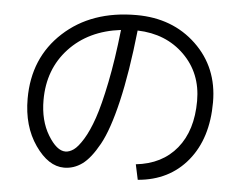

<svg xmlns="http://www.w3.org/2000/svg" viewBox="-52 -791 1105 878"><g transform="rotate(5 500.0 -352.0)"><path d="M596 -47Q716 -60 783 -142Q850 -224 850 -360Q850 -487 766 -570Q682 -653 551 -657Q530 -463 498.5 -329Q467 -195 429 -126.5Q391 -58 353 -30.5Q315 -3 270 -3Q198 -3 137.5 -90Q77 -177 77 -303Q77 -491 205.5 -609Q334 -727 540 -727Q706 -727 814.5 -623.5Q923 -520 923 -360Q923 -194 839 -91.5Q755 11 611 23ZM475 -653Q327 -635 238.5 -540Q150 -445 150 -303Q150 -209 190 -143Q230 -77 270 -77Q288 -77 307.5 -90.5Q327 -104 351 -143Q375 -182 396 -243Q417 -304 438.5 -410Q460 -516 475 -653Z"/></g></svg>

Font: Mplus 1p
Style: Regular
Weight: 400
Version: Version 1.061